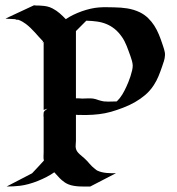

<svg xmlns="http://www.w3.org/2000/svg" viewBox="-45 -688 654 709"><path d="M80.6 -668.5Q82 -668.2 84.6 -668Q87.2 -667.7 89.7 -667.6Q92.3 -667.5 94.5 -667.5Q96.7 -667.5 97.2 -667.5H97.9Q100.3 -667.5 102.5 -667.4Q104.7 -667.2 106.9 -667Q118.4 -666.5 128.7 -664.3Q138.9 -662.1 149.2 -656.7Q163.6 -649.2 175.3 -639Q187 -628.9 198 -617.2Q210.2 -625.7 225.6 -633.2Q241 -640.6 257.2 -646.4Q273.4 -652.1 289.6 -655.8Q305.7 -659.4 319.1 -660.4Q333.3 -661.6 347.7 -661.4Q362.1 -661.1 376.2 -660.9Q388.7 -660.6 400.9 -659.8Q413.1 -658.9 425 -657Q437 -655 448.6 -651.5Q460.2 -647.9 471.4 -642.6Q488.8 -634 501.8 -621.3Q514.9 -608.6 524.7 -593.4Q534.4 -578.1 541.5 -561Q548.6 -543.9 554.2 -526.6Q555.9 -521.5 557.7 -516.2Q559.6 -511 561 -505.7Q562.5 -500.5 563.5 -495.1Q564.5 -489.7 564.2 -484.1Q563.7 -473.1 560.4 -462.6Q557.1 -452.1 553.5 -441.9Q547.4 -423.8 540.3 -406.6Q533.2 -389.4 522.7 -373.3Q509.5 -353 491.6 -337.6Q473.6 -322.3 452.9 -310.5Q432.1 -298.8 409.5 -290.2Q387 -281.5 364.7 -275.1Q343 -269 320.6 -266.4Q298.1 -263.7 275.6 -263.4Q269.3 -263.2 262.8 -263.3Q256.3 -263.4 250 -263.7H246.1Q246.3 -263.4 245.7 -263.4Q245.1 -263.4 244 -263.4Q242.9 -263.4 241.8 -263.7Q240.7 -263.9 240 -263.9Q238.8 -263.9 237.7 -263.9Q236.6 -263.9 235.4 -264.2V-167.7Q235.4 -160.2 234.5 -152.8Q233.6 -145.5 235.6 -138.2Q237.1 -132.6 240.7 -127.7Q244.4 -122.8 248.9 -118.7Q253.4 -114.5 258.2 -110.6Q262.9 -106.7 267.1 -103Q277.1 -93.8 285.6 -83.5Q294.2 -73.2 305.2 -64.7Q305.4 -64.5 306.8 -63.5Q308.1 -62.5 309.4 -61.4Q310.8 -60.3 312 -59.4Q313.2 -58.6 313.7 -58.3Q322 -54.4 330.4 -52.4Q338.9 -50.3 347.7 -49.4Q356.4 -48.6 365.2 -48.5Q374 -48.3 383.1 -48.3L288.3 0.7Q278.3 0.7 267.9 0.9Q257.6 1 247.1 0.4Q236.6 -0.2 226.4 -2Q216.3 -3.7 206.8 -7.6Q200.4 -10.3 194.3 -14.3Q188.2 -18.3 183.1 -22.9Q175.5 -29.5 168.9 -37.1Q162.4 -44.7 155.5 -51.8Q143.1 -43 127.2 -34.7Q111.3 -26.4 94.4 -19.7Q77.4 -12.9 60.4 -8.3Q43.5 -3.7 28.8 -2Q16.4 -0.5 4.2 0.1Q-8.1 0.7 -20.5 0.7L73.5 -48.1Q85 -59.6 95.5 -71.5Q106 -83.5 117.2 -95.2Q115.2 -102.8 115.7 -110.5Q116.2 -118.2 116.2 -126.5V-254.4Q116.2 -254.9 116 -255.7Q115.7 -256.6 116 -257.1Q115.7 -258.3 115.7 -259.3Q115.7 -260.3 115.7 -261.2Q115.5 -268.3 116.1 -271.5Q116.7 -274.7 119.4 -278.3Q126.5 -283.4 130.1 -286.9Q126.7 -285.6 123.2 -284.4Q119.6 -283.2 116.2 -282V-533Q114.7 -532.5 113.4 -532Q112.1 -531.5 110.8 -531L114.5 -534.7Q106.4 -542.7 99 -551.3Q91.6 -559.8 83.9 -568.2Q76.2 -576.7 68 -584.6Q59.8 -592.5 50.8 -599.4Q44.7 -604 38.1 -607.8Q31.5 -611.6 24.4 -614.3L20.5 -615.5Q19.8 -614.7 18.6 -614.7Q17.3 -614.7 16 -615.2Q14.6 -615.7 13.3 -616.3Q12 -616.9 10.7 -617.2Q1.7 -618.2 -7.2 -618.2Q-16.1 -618.2 -24.7 -619.4ZM405.3 -551.5Q392.6 -569.8 378.2 -581.3Q363.8 -592.8 347.5 -599.4Q331.3 -606 312.9 -608.5Q294.4 -611.1 273.7 -611.6L235.4 -573.2V-325Q241 -325.2 246.7 -324.8Q252.4 -324.5 258.1 -324Q268.3 -324 278.3 -324.6Q288.3 -325.2 298.6 -324Q303.5 -323.5 308.3 -321.9Q313.2 -320.3 317.6 -318.8Q321.8 -317.6 325.6 -316.4Q329.3 -315.2 333.5 -314.5L339.4 -313.5Q340.1 -313.2 341.4 -313.2Q342.8 -313.2 344 -313.2Q345.9 -313.2 347.7 -313.2Q349.4 -313.2 351.3 -312.7Q368.9 -312.7 386.2 -313.5Q397.9 -324.7 406.5 -338.9Q415 -353 421.6 -367.7Q424.8 -374.5 429 -384.8Q433.1 -395 436.8 -406.2Q440.4 -417.5 442.9 -428.1Q445.3 -438.7 445.1 -446.3Q444.6 -455.6 442 -464.2Q439.5 -472.9 436.5 -481.4Q433.1 -490.5 429.9 -499.5Q426.8 -508.5 423.1 -517.5Q419.4 -526.4 415.2 -534.9Q410.9 -543.5 405.3 -551.5ZM123.3 -283Q123.8 -283.4 123 -282.6Q122.3 -281.7 121.3 -280.6Q120.4 -279.5 119.6 -278.7Q118.9 -277.8 119.4 -278.3Q120.1 -279.5 121.1 -280.5Q122.1 -281.5 123.3 -283ZM137.5 -275.6H138.4L134.3 -275.1Q133.3 -275.1 134.9 -275.3Q136.5 -275.4 137.5 -275.6ZM303.2 -640.4 302.5 -639.9Q303.5 -640.4 303.8 -640.6Q304.2 -640.9 303.2 -640.4ZM238 -264.9Q237.5 -265.1 237.2 -265.3Q236.8 -265.4 237.1 -265.1Q237.3 -265.1 237.4 -265Q237.5 -264.9 238 -264.9Z"/></svg>

Font: Autopia
Style: Bold
Weight: 700
Designer: Antoine Gelgon
Foundry: Antoine Gelgon
Version: 001.000